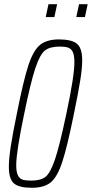

<svg xmlns="http://www.w3.org/2000/svg" viewBox="-20 -883 436 911"><path d="M22 -91Q22 -129 31 -188Q40 -247 60 -344Q91 -501 114.5 -572.5Q138 -644 170 -670Q202 -696 260 -696Q320 -696 345 -675.5Q370 -655 370 -597Q370 -559 360.5 -500Q351 -441 331 -344Q299 -186 275.5 -114.5Q252 -43 220.5 -17.5Q189 8 131 8Q71 8 46.5 -12.5Q22 -33 22 -91ZM295 -344Q333 -522 333 -588Q333 -620 325.5 -636Q318 -652 303.5 -657Q289 -662 263 -662Q218 -662 194 -644Q170 -626 148 -560.5Q126 -495 95 -344Q57 -163 57 -99Q57 -67 65 -51Q73 -35 87.5 -30.5Q102 -26 129 -26Q173 -26 196 -44Q219 -62 241 -127Q263 -192 295 -344ZM197 -802 210 -863H251L238 -802ZM342 -802 355 -863H396L383 -802Z"/></svg>

Font: Saira Ultra Condensed Thin
Style: Italic
Weight: 100
Width: 1
Italic angle: -12°
Designer: Hector Gatti with collaboration of the Omnibus-Type team
Foundry: Omnibus-Type
Version: Version 1.001; ttfautohint (v1.8)